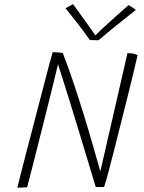

<svg xmlns="http://www.w3.org/2000/svg" viewBox="-20 -884 681 909"><path d="M108.5 2.5Q104.5 3 95.8 3.5Q87 4 77.8 4.2Q68.5 4.5 62 4.5Q65 -8 76 -51.5Q87 -95 103.2 -157.2Q119.5 -219.5 137.8 -289.8Q156 -360 173.5 -427Q191 -494 204.5 -545.5Q210.5 -567.5 215.2 -585.8Q220 -604 223.8 -617Q227.5 -630 229.5 -637Q235 -637 242 -636.5Q249 -636 256.2 -635.5Q263.5 -635 269.2 -634.2Q275 -633.5 277.5 -632.5Q303 -567 328.5 -490.8Q354 -414.5 377.8 -337.2Q401.5 -260 421.2 -191.2Q441 -122.5 455 -72.5L583.5 -632.5Q591.5 -632.5 598.5 -631.8Q605.5 -631 611.5 -629.8Q617.5 -628.5 622.5 -626.8Q627.5 -625 631.5 -623Q623.5 -587.5 611 -536.2Q598.5 -485 583.8 -425.5Q569 -366 553.5 -305Q538 -244 524 -188Q510 -132 498.5 -89Q494 -72 490 -57.2Q486 -42.5 482.8 -31Q479.5 -19.5 476.8 -11.2Q474 -3 472.5 1Q465 1.5 459.5 1.5Q454 1.5 449.5 1.5Q445 1.5 441 1.5Q437 1.5 433 1Q428 -16 415 -59.2Q402 -102.5 384.2 -161.2Q366.5 -220 346.8 -284.5Q327 -349 308.5 -409Q290 -469 275.8 -514.2Q261.5 -559.5 254.5 -579.5Q251 -563.5 240.2 -519.5Q229.5 -475.5 214.5 -415.5Q199.5 -355.5 183 -290Q166.5 -224.5 151.2 -164Q136 -103.5 124.5 -59Q113 -14.5 108.5 2.5ZM589 -860Q593 -857.5 597.8 -854.5Q602.5 -851.5 607.2 -848.5Q612 -845.5 616 -842.5Q620 -839.5 623 -837Q549.5 -779 507.5 -744.5Q465.5 -710 446.5 -693.5Q440 -693.5 432.5 -693.8Q425 -694 418 -694.2Q411 -694.5 405.5 -694.5Q381 -729 351.2 -767.8Q321.5 -806.5 290 -845Q295.5 -847.5 301.8 -851Q308 -854.5 314.2 -858Q320.5 -861.5 325.5 -864.5Q339 -846 356.8 -821.8Q374.5 -797.5 391.2 -773.8Q408 -750 420 -733.2Q432 -716.5 434 -713H428Q444 -729.5 473.2 -756.5Q502.5 -783.5 534.2 -811.8Q566 -840 589 -860Z"/></svg>

Font: Grandstander Thin Thin
Style: Italic
Weight: 250
Italic angle: -15°
Version: Version 1.200